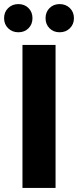

<svg xmlns="http://www.w3.org/2000/svg" viewBox="-38 -920 382 940"><path d="M72 -700H234V0H72ZM185 -831Q185 -861 204.5 -880.5Q224 -900 254 -900Q284 -900 304 -880.5Q324 -861 324 -831Q324 -801 304 -781.5Q284 -762 254 -762Q224 -762 204.5 -781.5Q185 -801 185 -831ZM-18 -831Q-18 -861 2 -880.5Q22 -900 52 -900Q82 -900 101.5 -880.5Q121 -861 121 -831Q121 -801 101.5 -781.5Q82 -762 52 -762Q22 -762 2 -781.5Q-18 -801 -18 -831Z"/></svg>

Font: Chess Sans
Style: Bold
Weight: 700
Designer: Wolf Bōese
Foundry: Wolf Bōese
Version: Version 7.223